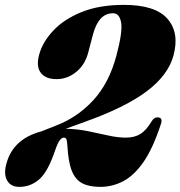

<svg xmlns="http://www.w3.org/2000/svg" viewBox="-27 -734 722 768"><path d="M-1.5 -79Q25 -178.5 138.5 -208.5L196.5 -231.5Q282.5 -264 346.2 -333.2Q410 -402.5 439 -513Q464 -607 457.5 -644Q451 -681 425 -681Q367.5 -681 345 -596.5L325.5 -522.5Q312.5 -474 277.2 -445.8Q242 -417.5 199.5 -417.5Q155 -417.5 136 -443Q117 -468.5 129.5 -515Q143 -565.5 185.8 -611.2Q228.5 -657 299.5 -685.8Q370.5 -714.5 469 -714.5Q594 -714.5 642.8 -659Q691.5 -603.5 667 -512Q645.5 -433 559.5 -368.5Q473.5 -304 312 -246.5L236 -219Q283 -218 325.5 -209.2Q368 -200.5 406 -192Q444 -183.5 477 -183.5Q511 -183.5 534.8 -198.2Q558.5 -213 580 -249.5Q590 -266 605 -264.5Q626.5 -263 615.5 -234.5Q585 -141.5 547.8 -87.2Q510.5 -33 467 -9.8Q423.5 13.5 374 13.5Q330 13.5 302.2 -0.8Q274.5 -15 260.2 -50.8Q246 -86.5 242.5 -151.5Q241.5 -170 238.8 -176.8Q236 -183.5 228 -183.5Q220 -183.5 211.8 -172.5Q203.5 -161.5 193.5 -132.5Q164.5 -46.5 129.8 -16.5Q95 13.5 50.5 13.5Q16 13.5 1.5 -12Q-13 -37.5 -1.5 -79Z"/></svg>

Font: Fraunces 72pt Black
Style: Italic
Weight: 900
Italic angle: -16°
Version: Version 1.000;[b76b70a41]